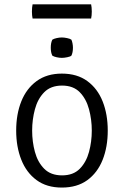

<svg xmlns="http://www.w3.org/2000/svg" viewBox="-20 -834 559 866"><path d="M466 -245Q466 -171 442.8 -112.8Q419.5 -54.5 373.5 -21.2Q327.5 12 259 12Q190.5 12 144.8 -21.8Q99 -55.5 76 -113.8Q53 -172 53 -245Q53 -319 76.2 -377Q99.5 -435 145.5 -468.5Q191.5 -502 259 -502Q328 -502 374 -468.2Q420 -434.5 443 -376.5Q466 -318.5 466 -245ZM125 -245Q125 -195 137.5 -148.8Q150 -102.5 179.5 -72.8Q209 -43 260 -43Q310.5 -43 339.8 -72.8Q369 -102.5 381.5 -148.8Q394 -195 394 -245Q394 -294.5 381.5 -341.2Q369 -388 339.8 -418Q310.5 -448 260 -448Q209 -448 179.5 -418Q150 -388 137.5 -341.2Q125 -294.5 125 -245ZM209 -619Q209 -641 216 -655Q223 -659.5 235.5 -662.2Q248 -665 259 -665Q269 -665 282.5 -662.2Q296 -659.5 302 -655Q305 -649 307 -638.5Q309 -628 309 -619Q309 -597 302 -583Q297 -578.5 283 -575.8Q269 -573 259 -573Q248 -573 235.5 -575.8Q223 -578.5 216 -583Q209 -597 209 -619ZM127 -750.5Q125.5 -757.5 124.8 -764.8Q124 -772 124 -781.5Q124 -792 124.8 -799.5Q125.5 -807 127 -814.5H391Q392.5 -807 393.2 -799.5Q394 -792 394 -781.5Q394 -764 391 -750.5Z"/></svg>

Font: Signika Negative Light
Style: Regular
Weight: 300
Designer: Anna Giedry
Foundry: Anna Giedry
Version: Version 2.001